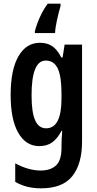

<svg xmlns="http://www.w3.org/2000/svg" viewBox="-20 -786 526 1046"><path d="M198 -553Q237 -553 264.5 -534.5Q292 -516 314 -473H321L332 -543H427V-15Q427 107 374 173.5Q321 240 204 240Q163 240 129 231.5Q95 223 63 205V104Q136 143 201 143Q256 143 285.5 115Q315 87 315 20V7Q315 -9 316 -31Q317 -53 319 -73H315Q293 -31 264.5 -10.5Q236 10 194 10Q121 10 79.5 -62.5Q38 -135 38 -268Q38 -406 80.5 -479.5Q123 -553 198 -553ZM229 -456Q152 -456 152 -267Q152 -174 171.5 -130.5Q191 -87 231 -87Q315 -87 315 -249V-276Q315 -370 294.5 -413Q274 -456 229 -456ZM310 -754Q300 -720 290.5 -677Q281 -634 280 -606H170V-616Q179 -652 197.5 -693Q216 -734 240 -766H310Z"/></svg>

Font: Noto Sans Lao UI ExtCond SemBd
Style: Regular
Weight: 600
Width: 2
Designer: Monotype Design Team
Foundry: Monotype Imaging Inc.
Version: Version 2.000; ttfautohint (v1.8.4.7-5d5b)